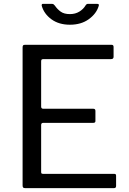

<svg xmlns="http://www.w3.org/2000/svg" viewBox="-20 -974 668 994"><path d="M97 -728Q97 -736 99.5 -739Q102 -742 109 -742H558Q568 -742 568 -731V-680Q568 -668 555 -668H206Q198 -668 195.5 -665.5Q193 -663 193 -656V-422Q193 -411 204 -411H463Q474 -411 474 -400V-347Q474 -338 463 -338H204Q193 -338 193 -327V-84Q193 -78 195 -76Q197 -74 203 -74H570Q576 -74 578.5 -72Q581 -70 581 -64V-11Q581 0 570 0H111Q103 0 100 -3Q97 -6 97 -14ZM482 -954Q489 -954 491 -951.5Q493 -949 491 -943Q479 -903 439.5 -874.5Q400 -846 342 -846Q285 -846 246.5 -874Q208 -902 196 -944V-948Q196 -954 202 -954H248Q254 -954 257 -952Q260 -950 264 -945Q277 -926 294.5 -913.5Q312 -901 342 -901Q370 -901 391 -914Q412 -927 423 -946Q428 -954 435 -954Z"/></svg>

Font: Libre Franklin
Style: Regular
Weight: 400
Designer: Pablo Impallari, Rodrigo Fuenzalida
Foundry: Impallari Type
Version: Version 1.001; ttfautohint (v1.4.1)